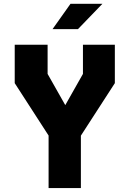

<svg xmlns="http://www.w3.org/2000/svg" viewBox="-20 -958 660 978"><path d="M227.5 0H392V-267L565 -534.5V-730H402.5V-581.5L312.5 -422.5L222.5 -581.5V-730H55V-534.5L227.5 -267.5ZM247.5 -809.5 339 -938.5H501.5L377 -809.5Z"/></svg>

Font: Monaspace Krypton ExtraBold
Style: Regular
Weight: 800
Designer: Riley Cran & the Lettermatic Team
Foundry: Lettermatic
Version: Version 1.101 (Monaspace Krypton)